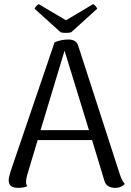

<svg xmlns="http://www.w3.org/2000/svg" viewBox="-20 -897 632 928"><path d="M324 -741 450 -855C448 -861 438 -874 430 -877L299 -799L167 -877C160 -874 149 -861 147 -855L273 -741C285 -737 312 -737 324 -741ZM559 -55 358 -676C351 -699 332 -706 310 -706C288 -706 267 -702 244 -693L32 -71C27 -55 22 -37 22 -26C22 -1 37 11 68 11C87 11 99 8 112 3C107 -3 106 -10 106 -20C106 -30 109 -42 112 -53L162 -220H425L485 -22C491 0 511 11 536 11C560 11 574 2 583 -8C572 -20 564 -40 559 -55ZM176 -268 292 -652 410 -268Z"/></svg>

Font: Arima Koshi
Style: Regular
Weight: 400
Designer: Joana Correia and Natanael Gama
Foundry: NDISCOVER
Version: Version 1.019;PS 001.019;hotconv 1.0.88;makeotf.lib2.5.64775